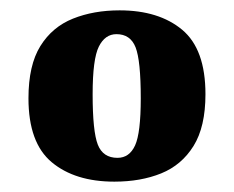

<svg xmlns="http://www.w3.org/2000/svg" viewBox="-20 -603 452 371"><path d="M205 -537Q183 -537 171 -513Q159 -489 159 -421Q159 -349 169 -323.5Q179 -298 207 -298Q230 -298 241 -322Q252 -346 252 -413Q252 -486 242 -511.5Q232 -537 205 -537ZM211 -583Q287 -583 332 -545.5Q377 -508 377 -421Q377 -358 354 -321Q331 -284 291.5 -268Q252 -252 201 -252Q125 -252 80 -289.5Q35 -327 35 -413Q35 -477 58 -514Q81 -551 121 -567Q161 -583 211 -583Z"/></svg>

Font: Yrsa
Style: Regular
Weight: 400
Designer: Anna Giedrys (Yrsa+Rasa design), David Brezina (Yrsa art-direction, Rasa art-direction, design)
Foundry: Rosetta Type Foundry
Version: Version 2.004